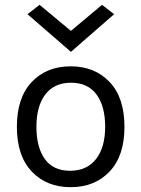

<svg xmlns="http://www.w3.org/2000/svg" viewBox="-20 -765 586 796"><path d="M94 -706 144 -745 274 -637 403 -745 453 -706 274 -550ZM50 -239Q50 -360 111.5 -425Q173 -490 273 -490Q373 -490 434.5 -425Q496 -360 496 -239Q496 -119 434.5 -54Q373 11 273 11Q173 11 111.5 -54Q50 -119 50 -239ZM168 -373.5Q131 -325 131 -239.5Q131 -154 166 -105.5Q201 -57 270.5 -57Q340 -57 378 -105.5Q416 -154 416 -239.5Q416 -325 380 -373.5Q344 -422 274.5 -422Q205 -422 168 -373.5Z"/></svg>

Font: Karmilla
Style: Regular
Weight: 400
Designer: Jonathan Pinhorn
Version: Version 1.000